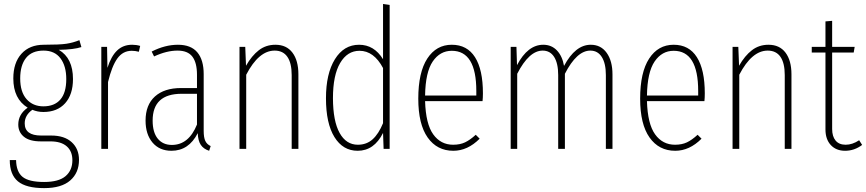

<svg xmlns="http://www.w3.org/2000/svg" viewBox="-20 -759 4416 979"><path d="M384.8 -554.2 395 -519Q357.4 -506.3 279.8 -504.9Q352.1 -462.9 352.1 -356Q352.1 -276.9 312 -232.4Q272 -188 201.2 -188Q171.4 -188 145 -199.2Q106 -171.4 106 -129.9Q106 -67.9 189.9 -67.9H241.2Q308.6 -67.9 345.7 -33.9Q382.8 0 382.8 56.2Q382.8 122.1 338.1 161.1Q293.5 200.2 205.1 200.2Q113.3 200.2 71.5 165.8Q29.8 131.3 29.8 57.1H62Q63 116.7 95 142.8Q127 168.9 205.1 168.9Q279.3 168.9 314.2 139.2Q349.1 109.4 349.1 58.1Q349.1 12.2 320.3 -12.9Q291.5 -38.1 236.8 -38.1H188Q130.4 -38.1 101.8 -61.8Q73.2 -85.4 73.2 -124Q73.2 -176.3 121.1 -210Q47.9 -254.9 47.9 -358.9Q47.9 -439 89.4 -484.9Q130.9 -530.8 203.1 -530.8Q284.2 -530.8 318.1 -535.9Q352.1 -541 384.8 -554.2ZM202.1 -501Q142.6 -501 112.8 -463.6Q83 -426.3 83 -358.9Q83 -290 115.5 -253.4Q147.9 -216.8 201.2 -216.8Q257.8 -216.8 287.8 -251.5Q317.9 -286.1 317.9 -356Q317.9 -422.4 288.3 -461.7Q258.8 -501 202.1 -501Z M653.8 -530.8Q675.3 -530.8 694.8 -524.9L688 -495.1Q669.4 -500 651.9 -500Q606.4 -500 578.4 -460.9Q550.3 -421.9 530.8 -340.8V0H496.6V-520H525.9L527.8 -413.1Q546.9 -472.7 577.4 -501.7Q607.9 -530.8 653.8 -530.8Z M1018.6 -91.8Q1018.6 -57.6 1026.9 -40.3Q1035.2 -22.9 1054.2 -14.2L1046.4 9.8Q1017.6 0.5 1003.7 -20.5Q989.7 -41.5 988.3 -80.1Q942.4 9.8 854.5 9.8Q793 9.8 757.6 -32.2Q722.2 -74.2 722.2 -144Q722.2 -224.1 770 -267.1Q817.9 -310.1 903.3 -310.1H984.4V-377.9Q984.4 -439.5 960.9 -470.2Q937.5 -501 885.3 -501Q829.6 -501 765.6 -471.2L753.4 -496.1Q821.3 -530.8 887.2 -530.8Q953.6 -530.8 986.1 -492.2Q1018.6 -453.6 1018.6 -380.9ZM856.4 -20Q942.4 -20 984.4 -124V-280.8H906.2Q758.3 -280.8 758.3 -144Q758.3 -84 784.4 -52Q810.5 -20 856.4 -20Z M1384.3 -530.8Q1440.9 -530.8 1471.2 -490.5Q1501.5 -450.2 1501.5 -379.9V0H1467.3V-376Q1467.3 -437.5 1445.3 -469.2Q1423.3 -501 1380.4 -501Q1299.3 -501 1235.4 -377.9V0H1201.2V-520H1230.5L1234.4 -423.8Q1263.7 -475.1 1299.8 -502.9Q1335.9 -530.8 1384.3 -530.8Z M1933.1 -738.8 1966.8 -733.9V0H1936L1933.1 -81.1Q1887.7 9.8 1803.7 9.8Q1728.5 9.8 1685.3 -60.1Q1642.1 -129.9 1642.1 -257.8Q1642.1 -383.3 1687.7 -457Q1733.4 -530.8 1811 -530.8Q1887.7 -530.8 1933.1 -457ZM1804.7 -21Q1849.1 -21 1879.9 -48.6Q1910.6 -76.2 1933.1 -130.9V-412.1Q1886.2 -500 1813 -500Q1751 -500 1714.4 -437.7Q1677.7 -375.5 1677.7 -257.8Q1678.2 -141.1 1711.7 -81.1Q1745.1 -21 1804.7 -21Z M2442.4 -283.2Q2442.4 -260.7 2440.4 -243.2H2147.5Q2150.9 -127 2189 -74Q2227.1 -21 2290.5 -21Q2325.7 -21 2351.3 -33.2Q2377 -45.4 2405.8 -71.8L2425.8 -51.8Q2364.3 9.8 2291.5 9.8Q2208.5 9.8 2160.6 -57.9Q2112.8 -125.5 2112.8 -255.9Q2112.8 -390.1 2158.7 -460.4Q2204.6 -530.8 2283.7 -530.8Q2361.8 -530.8 2402.1 -467.3Q2442.4 -403.8 2442.4 -283.2ZM2408.7 -272V-294.9Q2408.7 -500 2283.7 -500Q2223.6 -500 2186.5 -445.6Q2149.4 -391.1 2147.5 -272Z M2992.2 -530.8Q3043.9 -530.8 3073.5 -489.5Q3103 -448.2 3103 -379.9V0H3069.3V-376Q3069.3 -435.5 3048.6 -468.3Q3027.8 -501 2990.2 -501Q2920.9 -501 2860.4 -382.8V0H2826.2V-376Q2826.2 -436 2805.7 -468.5Q2785.2 -501 2747.1 -501Q2677.7 -501 2617.2 -382.8V0H2584V-520H2613.3L2616.2 -426.8Q2670.9 -530.8 2750 -530.8Q2792 -530.8 2819.6 -502Q2847.2 -473.1 2856 -422.9Q2913.6 -530.8 2992.2 -530.8Z M3573.7 -283.2Q3573.7 -260.7 3571.8 -243.2H3278.8Q3282.2 -127 3320.3 -74Q3358.4 -21 3421.9 -21Q3457 -21 3482.7 -33.2Q3508.3 -45.4 3537.1 -71.8L3557.1 -51.8Q3495.6 9.8 3422.9 9.8Q3339.8 9.8 3292 -57.9Q3244.1 -125.5 3244.1 -255.9Q3244.1 -390.1 3290 -460.4Q3335.9 -530.8 3415 -530.8Q3493.2 -530.8 3533.4 -467.3Q3573.7 -403.8 3573.7 -283.2ZM3540 -272V-294.9Q3540 -500 3415 -500Q3355 -500 3317.9 -445.6Q3280.8 -391.1 3278.8 -272Z M3898.4 -530.8Q3955.1 -530.8 3985.4 -490.5Q4015.6 -450.2 4015.6 -379.9V0H3981.4V-376Q3981.4 -437.5 3959.5 -469.2Q3937.5 -501 3894.5 -501Q3813.5 -501 3749.5 -377.9V0H3715.3V-520H3744.6L3748.5 -423.8Q3777.8 -475.1 3814 -502.9Q3850.1 -530.8 3898.4 -530.8Z M4360.8 -43.9 4376 -20Q4336.4 9.8 4289.1 9.8Q4243.2 9.8 4216.1 -19.5Q4189 -48.8 4189 -99.1V-491.2H4119.1V-520H4189V-649.9L4223.1 -652.8V-520H4337.9L4333 -491.2H4223.1V-101.1Q4223.1 -63.5 4240.7 -42.2Q4258.3 -21 4292 -21Q4326.2 -21 4360.8 -43.9Z"/></svg>

Font: Fira Sans Compressed UltraLight
Style: Regular
Weight: 200
Width: 1
Designer: Carrois Corporate & Edenspiekermann AG
Foundry: Carrois Corporate GbR & Edenspiekermann AG
Version: Version 4.203;PS 004.203;hotconv 1.0.88;makeotf.lib2.5.64775